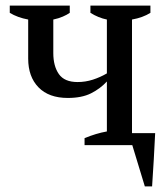

<svg xmlns="http://www.w3.org/2000/svg" viewBox="-20 -520 598 688"><path d="M283 -25Q324 -42 363 -49V-228Q339 -202 306 -185.5Q273 -169 223 -169Q155 -169 118 -207Q81 -245 81 -310V-450Q43 -457 15 -474V-500H230V-474Q220 -467 205 -460.5Q190 -454 171 -450V-330Q171 -283 191 -254.5Q211 -226 258 -226Q286 -226 312.5 -234.5Q339 -243 363 -257V-450Q333 -456 304 -474V-500H519V-474Q492 -457 453 -450V-43H536Q534 5 531 52.5Q528 100 525 148H499L454 0H283Z"/></svg>

Font: PT Serif
Style: Regular
Weight: 400
Designer: A.Korolkova, O.Umpeleva, V.Yefimov
Foundry: ParaType Ltd
Version: Version 1.000W OFL; ttfautohint (v1.6)